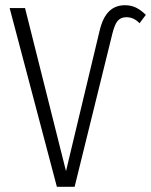

<svg xmlns="http://www.w3.org/2000/svg" viewBox="-20 -716 579 736"><path d="M17 -685H76L233 -60L362 -599Q374 -649 398 -672.5Q422 -696 459 -696Q483 -696 502 -686.5Q521 -677 539 -659L515 -627Q503 -639 491 -644.5Q479 -650 464 -650Q444 -650 432 -637Q420 -624 411 -588L266 0H198Z"/></svg>

Font: Fira Sans Extra Condensed Light
Style: Regular
Weight: 300
Width: 1
Designer: Carrois Corporate & Edenspiekermann AG
Foundry: Carrois Corporate GbR & Edenspiekermann AG
Version: Version 4.203